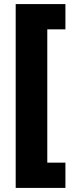

<svg xmlns="http://www.w3.org/2000/svg" viewBox="-20 -754 364 942"><path d="M301 168V44H212V-610H301V-734H57V168Z"/></svg>

Font: Noto Sans Gujarati Black
Style: Regular
Weight: 900
Designer: Jelle Bosma - Monotype Design Team, Universal Thirst
Foundry: Monotype Imaging Inc.
Version: Version 2.106